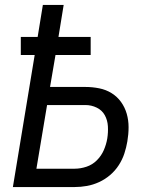

<svg xmlns="http://www.w3.org/2000/svg" viewBox="-20 -755 640 775"><path d="M32 0 120 -533H64V-606H132L153 -735H237L216 -606H346V-533H204L182 -404H325Q353 -404 380.5 -398.5Q408 -393 430.5 -379Q453 -365 468.5 -343.5Q484 -322 491.5 -296Q499 -270 499 -241.5Q499 -213 494 -184Q490 -160 482 -135.5Q474 -111 459.5 -88.5Q445 -66 424.5 -48.5Q404 -31 380 -20Q356 -9 331 -4.5Q306 0 281 0ZM281 -74Q305 -74 329 -82Q353 -90 371 -108Q389 -126 399 -149Q409 -172 413 -196Q417 -221 415.5 -245.5Q414 -270 403 -290Q392 -310 370.5 -320.5Q349 -331 325 -331H170L127 -74Z"/></svg>

Font: Iosevka SS04 Extended Oblique
Style: Regular
Weight: 400
Width: 7
Italic angle: -9°
Monospace: yes
Designer: Belleve Invis
Foundry: Belleve Invis
Version: Version 19.0.0; ttfautohint (v1.8.4)